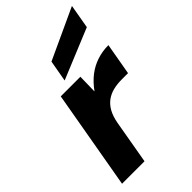

<svg xmlns="http://www.w3.org/2000/svg" viewBox="-232 -833 906 906"><g transform="rotate(-45 220.5 -380.0)"><path d="M15 0 102 -496H233L231 -401H232Q258 -437 288.5 -460.5Q319 -484 355.5 -496Q392 -508 432 -508L404 -349H363Q331 -349 305 -342.5Q279 -336 258.5 -321Q238 -306 224 -281Q210 -256 203 -218L165 0ZM168 -536 187 -643 440 -760H441L420 -640Z"/></g></svg>

Font: DM Sans 28pt Black
Style: Italic
Weight: 900
Italic angle: -10°
Version: Version 4.004;gftools[0.9.30]